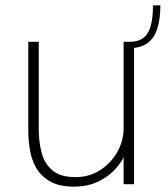

<svg xmlns="http://www.w3.org/2000/svg" viewBox="-20 -687 626 716"><path d="M462 -531Q495.5 -531 514.8 -545.8Q534 -560.5 542.2 -591Q550.5 -621.5 550.5 -667H578Q578 -614 566 -578.5Q554 -543 528.5 -525.2Q503 -507.5 462 -507.5ZM256 9Q198.5 9 164.2 -11.8Q130 -32.5 113 -64.5Q96 -96.5 90.8 -132.2Q85.5 -168 85.5 -198.5Q85.5 -217.5 85.5 -238.2Q85.5 -259 85.5 -279V-531H124.5V-281Q124.5 -261.5 124.5 -242.2Q124.5 -223 124.5 -205.5Q124.5 -160 134.8 -119Q145 -78 174.8 -52.2Q204.5 -26.5 261 -26.5Q313.5 -26.5 354.2 -53Q395 -79.5 418 -121.2Q441 -163 441 -209L467.5 -198.5Q467.5 -163 453.5 -126.5Q439.5 -90 412.5 -59.2Q385.5 -28.5 346 -9.8Q306.5 9 256 9ZM441 0V-531H480V0Z"/></svg>

Font: Epilogue ExtraLight
Style: Regular
Weight: 250
Designer: Tyler Finck
Foundry: Etcetera Type Co
Version: Version 2.112